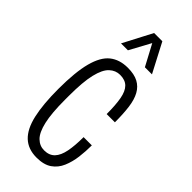

<svg xmlns="http://www.w3.org/2000/svg" viewBox="-237 -768 824 824"><g transform="rotate(45 175.5 -355.5)"><path d="M181 12Q130 12 98.5 -17.5Q67 -47 53 -108Q39 -169 39 -263Q39 -365 55 -425.5Q71 -486 103.5 -512Q136 -538 186 -538Q225 -538 249.5 -525Q274 -512 288 -486.5Q302 -461 307 -422.5Q312 -384 312 -333H262Q262 -388 255.5 -423.5Q249 -459 232 -476Q215 -493 184 -493Q157 -493 136 -473.5Q115 -454 103.5 -406.5Q92 -359 92 -273V-250Q92 -168 103 -120.5Q114 -73 134.5 -53Q155 -33 182 -33Q213 -33 230.5 -51.5Q248 -70 255 -106Q262 -142 262 -193H312Q312 -157 307.5 -121Q303 -85 290 -54.5Q277 -24 251 -6Q225 12 181 12ZM91 -591 160 -723H210L279 -591H236L172 -711H198L133 -591Z"/></g></svg>

Font: Archivo ExtraCondensed ExtraLight
Style: Regular
Weight: 250
Width: 2
Designer: Hector Gatti
Foundry: Omnibus-Type
Version: Version 2.001